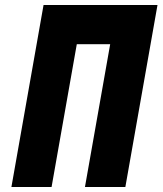

<svg xmlns="http://www.w3.org/2000/svg" viewBox="-20 -745 648 765"><path d="M153.5 -725H607.5L479.5 0H318.5L419 -569H286L185.5 0H25.5Z"/></svg>

Font: JuliaMono Black
Style: Italic
Weight: 900
Italic angle: -9°
Monospace: yes
Designer: cormullion
Foundry: corm
Version: Version 0.057; ttfautohint (v1.8.4)